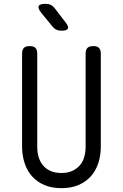

<svg xmlns="http://www.w3.org/2000/svg" viewBox="-20 -970 640 1000"><path d="M95 -690Q95 -711 104.5 -720.5Q114 -730 134 -730Q155 -730 164.5 -720.5Q174 -711 174 -690V-207Q174 -176 181.5 -151Q189 -126 205 -107.5Q221 -89 244.5 -79Q268 -69 300 -69Q332 -69 355.5 -79.5Q379 -90 395 -108Q411 -126 418.5 -151.5Q426 -177 426 -207V-690Q426 -711 435.5 -720.5Q445 -730 466 -730Q486 -730 495.5 -720.5Q505 -711 505 -690V-207Q505 -159 491.5 -119Q478 -79 452 -50.5Q426 -22 388 -6Q350 10 300 10Q250 10 212 -6Q174 -22 148 -50.5Q122 -79 108.5 -119.5Q95 -160 95 -207ZM300 -810Q285 -810 274 -815Q263 -820 254 -831L195 -903Q176 -927 181.5 -938.5Q187 -950 217 -950Q233 -950 244.5 -944.5Q256 -939 265 -927L321 -854Q339 -832 333.5 -821Q328 -810 300 -810Z"/></svg>

Font: Maple Mono NL Light
Style: Regular
Weight: 300
Monospace: yes
Designer: subframe7536
Version: Version 7.000